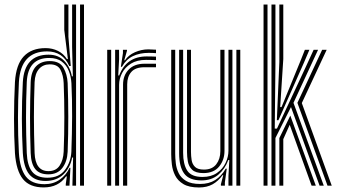

<svg xmlns="http://www.w3.org/2000/svg" viewBox="-20 -820 1487 848"><path d="M351 0H333.5V-800H351ZM316 0H299.8L302.8 -124.2L298.8 -124.5Q290.2 -78.5 259.8 -49.6Q229.2 -20.8 181 -20.8Q133.2 -20.8 109.1 -50.2Q85 -79.8 80.8 -144Q76.8 -218 76.6 -295.1Q76.5 -372.2 80.8 -457.2Q87.8 -578.5 194.5 -578.5Q238 -578.5 264.1 -550.8Q290.2 -523 297.5 -483H301.8L298.5 -612V-800H316ZM172.8 7.8Q111.2 7.8 81.4 -29Q51.5 -65.8 46 -144Q37.8 -291.2 46 -457.5Q50.8 -534.8 85 -571.1Q119.2 -607.5 181.5 -607.5Q211.2 -607.5 235.9 -595.2Q260.5 -583 275.5 -559.2H279.8L263.8 -687.8V-800H282.2V-657.8L292.5 -528.5H286Q257.2 -593 187.8 -593Q71.5 -593 63.5 -457.8Q59.5 -377.5 59.4 -301Q59.2 -224.5 63.5 -144.5Q67.8 -75.2 93.9 -40.9Q120 -6.5 176.5 -6.5Q215 -6.5 243.9 -26.6Q272.8 -46.8 287 -78.8H291L286.8 0H270.5V-7.2L275.2 -41H271.8Q238 7.8 172.8 7.8ZM189.2 -35Q241.5 -35 267.2 -69.9Q293 -104.8 295.2 -149.8Q298.2 -229.8 298.5 -306.1Q298.8 -382.5 295.5 -452.8Q293.8 -481.5 283.8 -506.9Q273.8 -532.2 252.9 -548.1Q232 -564 197.2 -564Q103 -564 98.2 -457.2Q94.8 -373.2 94.9 -301Q95 -228.8 98.2 -144.2Q100.5 -89.5 121.6 -62.2Q142.8 -35 189.2 -35ZM193.5 -50Q154.5 -50 135.9 -73.1Q117.2 -96.2 115.5 -144.2Q112.5 -225.5 112.6 -302.8Q112.8 -380 115.5 -457Q117.2 -504.5 139.5 -527.4Q161.8 -550.2 199.8 -550.2Q243.5 -550.2 260.2 -520.9Q277 -491.5 278.8 -453.2Q281.5 -380.2 281.6 -304.8Q281.8 -229.2 278.8 -150Q276.8 -106 255.2 -78Q233.8 -50 193.5 -50ZM193.8 -64.2Q227.5 -64.2 243.5 -88.8Q259.5 -113.2 261.2 -150Q264.2 -225.5 264.2 -303.1Q264.2 -380.8 261.2 -453.2Q259.8 -486.8 247.4 -511.2Q235 -535.8 200 -535.8Q170.2 -535.8 152.4 -515.6Q134.5 -495.5 132.8 -457.2Q129.8 -378.8 129.8 -303.5Q129.8 -228.2 132.8 -144.2Q136 -64.2 193.8 -64.2Z M513.8 -525 523 -585.5V-600H540.8V-595.8L528.8 -553.8H532Q547.5 -576.8 576.1 -589.4Q604.8 -602 635.2 -602Q648.5 -602 669 -600.5V-585.2Q653.2 -586.5 636.5 -586.5Q597 -586.5 567 -572.1Q537 -557.8 518.5 -525ZM488.5 0V-600H505.8L506 -558L502.2 -486.8H506.5Q538.2 -570.8 628 -570.8Q639 -570.8 650.8 -570.5Q662.5 -570.2 669 -569.8V-554.2Q661.8 -554.8 649.2 -555.1Q636.8 -555.5 625 -555.5Q584.8 -555.5 558.4 -539Q532 -522.5 519 -497.1Q506 -471.8 506 -445V0ZM453.5 0V-600H471V0ZM523.5 0V-446.5Q523.5 -486.8 548.2 -512.6Q573 -538.5 617.8 -538.5H669V-523Q657.2 -523 643.6 -523Q630 -523 617.8 -523Q578.2 -523 560 -502.2Q541.8 -481.5 541.8 -447.8V0Z M858.8 8Q814.8 8 789.9 -7Q765 -22 753.5 -45.1Q742 -68.2 739.1 -93.4Q736.2 -118.5 736.2 -138.8V-600H753.8V-142Q753.8 -122.5 756.4 -99.4Q759 -76.2 769.2 -55.2Q779.5 -34.2 801.9 -20.9Q824.2 -7.5 863.8 -7.5Q902.8 -7.5 930.5 -24.9Q958.2 -42.2 976.8 -75H981.5L973.2 -14.5V0H955.8L955.5 -5.8L966 -46.2H962.8Q944 -20 919 -6Q894 8 858.8 8ZM1024 0V-600H1041.2V0ZM878.2 -55.5Q843.8 -55.5 828.5 -70.5Q813.2 -85.5 809.6 -107.1Q806 -128.8 806 -148.2V-600H823.5V-149.2Q823.5 -130.8 826.4 -112.8Q829.2 -94.8 841.4 -82.9Q853.5 -71 880.8 -71Q917 -71 935.1 -94.4Q953.2 -117.8 953.2 -152.2V-600H971.5V-153.5Q971.5 -113.5 947.9 -84.5Q924.2 -55.5 878.2 -55.5ZM868.5 -23.2Q815.2 -23.5 793.2 -53.8Q771.2 -84 771.2 -143V-600H788.8V-145Q788.8 -95 806.8 -66.8Q824.8 -38.5 874.5 -38.5Q912.5 -38.5 938 -56Q963.5 -73.5 976.2 -100.2Q989 -127 989 -155V-600H1006.5V0H989V-42L992.8 -113.2H988.2Q973.8 -73.5 943.9 -48.1Q914 -22.8 868.5 -23.2Z M1179 0V-800H1196.5V-533.8L1193.5 -252H1203.2L1330.8 -525L1365.2 -600H1384.8L1276.2 -365.8L1410 0H1391.5L1265.2 -347.2L1196.5 -210.5V0ZM1144 0V-800H1161.5V0ZM1202.8 -289.2 1213.8 -546.2V-800H1231.2V-559.2L1217.5 -347.2H1223.5L1308.5 -554.5L1326.5 -600H1346.5L1321.8 -542L1209.8 -289.2ZM1426.5 0 1293.5 -365.8 1402.8 -600H1422.8L1313 -364.8L1445.2 0ZM1213.8 0V-210.2L1262.2 -309.5L1374.8 0H1356.2L1259.5 -268.8L1231.2 -205.5V0Z"/></svg>

Font: Big Shoulders Inline Display SemiBold
Style: Regular
Weight: 600
Designer: Patric King
Foundry: XO Type Co
Version: Version 1.000